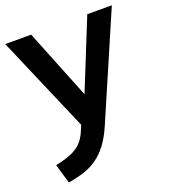

<svg xmlns="http://www.w3.org/2000/svg" viewBox="-136 -602 816 926"><g transform="rotate(-20 271.5 -139.0)"><path d="M58 227 29 128Q76 118 108 105Q140 92 161 71Q182 50 196 17L221 -42L218 7L-2 -505H131L289 -111H260L419 -505H545L315 28Q292 82 265 117.5Q238 153 207 174.5Q176 196 139 208Q102 220 58 227Z"/></g></svg>

Font: Mulish ExtraLight
Style: Regular
Weight: 200
Designer: Vernon Adams
Foundry: Vernon Adams
Version: Version 3.603